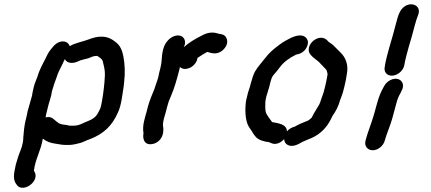

<svg xmlns="http://www.w3.org/2000/svg" viewBox="-20 -679 2036 906"><path d="M182 -25C182 -24 182 -24 183 -24C200 -11 218 -4 242 -1C259 1 271 5 290 5H306C323 5 347 -1 361 -5C374 -9 392 -19 406 -23C470 -48 509 -86 536 -147C553 -182 557 -231 564 -274L566 -294C571 -334 569 -379 562 -414C557 -440 548 -462 530 -477C512 -492 491 -506 460 -506C440 -507 417 -500 401 -494C371 -482 334 -477 309 -461C304 -478 285 -489 261 -481C238 -473 227 -454 213 -437C202 -421 195 -401 185 -384L175 -364C168 -349 162 -336 157 -318C151 -300 144 -288 140 -271L137 -258C134 -247 133 -239 131 -227C124 -202 117 -178 110 -153C108 -144 107 -134 104 -124C98 -102 94 -78 92 -53L90 -31C90 -14 87 -1 83 13L76 33C68 52 61 75 55 96C50 124 37 162 55 187C62 199 70 207 87 207C123 207 166 162 140 127C146 72 174 30 182 -25ZM195 -125C197 -134 198 -143 201 -153L209 -185C214 -204 223 -228 225 -248L228 -258C234 -280 240 -294 247 -314C254 -339 267 -359 277 -381C279 -388 284 -394 286 -400C296 -380 322 -378 345 -388C359 -396 383 -400 397 -404C407 -408 420 -415 433 -415H439C450 -408 463 -401 466 -386C470 -367 476 -348 475 -324C473 -281 468 -240 461 -201L458 -185L455 -173C453 -164 447 -156 443 -147C433 -127 418 -117 396 -108C375 -101 356 -86 329 -86H308C304 -87 299 -88 295 -89C280 -91 262 -92 253 -101C234 -113 226 -133 195 -125Z M958 -434C981 -427 1000 -422 1023 -436C1039 -446 1062 -473 1048 -500C1042 -513 1032 -517 1017 -519C1014 -519 1012 -520 1008 -521C980 -530 955 -524 932 -511C903 -497 870 -477 847 -456C857 -475 855 -495 840 -506C817 -521 786 -504 773 -489C749 -464 745 -431 742 -387C740 -369 734 -345 730 -331C727 -306 715 -282 709 -260C698 -234 686 -205 678 -176L671 -149C663 -120 651 -86 657 -51C657 -48 657 -45 656 -43C654 -15 667 6 697 1C735 -5 758 -41 749 -86C748 -106 757 -132 762 -149L769 -176C774 -195 778 -207 786 -224C804 -265 815 -307 827 -353L829 -363C840 -353 854 -351 871 -357C891 -364 909 -383 912 -406C913 -407 913 -407 914 -407C928 -417 943 -426 958 -434Z M1438 -455C1435 -442 1437 -432 1444 -423C1459 -403 1477 -397 1493 -378C1500 -371 1506 -365 1512 -358C1516 -354 1519 -351 1521 -348C1523 -341 1527 -330 1525 -324C1522 -307 1518 -286 1514 -270L1507 -243C1503 -230 1495 -210 1491 -197L1487 -187C1478 -171 1468 -155 1459 -140L1451 -124C1444 -119 1440 -112 1431 -109C1409 -100 1392 -94 1372 -82C1356 -77 1345 -72 1334 -59C1333 -94 1293 -97 1264 -103C1256 -114 1245 -128 1238 -141C1232 -150 1231 -170 1232 -185C1231 -214 1240 -232 1246 -254C1254 -275 1256 -306 1269 -323C1279 -334 1291 -349 1300 -361C1317 -385 1347 -407 1375 -420C1375 -421 1375 -421 1376 -421C1392 -424 1404 -428 1416 -440C1432 -457 1442 -486 1422 -503C1404 -519 1374 -510 1354 -501C1334 -490 1321 -485 1300 -469C1270 -447 1250 -430 1229 -402C1214 -383 1195 -362 1183 -341C1168 -312 1162 -273 1150 -241C1146 -227 1145 -217 1141 -203C1135 -162 1137 -111 1153 -83C1159 -72 1169 -61 1174 -50C1179 -43 1183 -37 1188 -32C1201 -18 1225 -11 1250 -8L1252 -7L1259 -4C1284 8 1309 -9 1321 -23C1321 -11 1326 -2 1336 4C1359 18 1388 2 1406 -9C1421 -16 1434 -21 1451 -28C1491 -46 1522 -77 1541 -116L1549 -132C1565 -155 1577 -177 1585 -207C1589 -218 1595 -232 1598 -243L1605 -270C1610 -288 1614 -311 1617 -332C1625 -374 1610 -408 1589 -429C1577 -440 1562 -457 1550 -468C1542 -474 1535 -478 1529 -483C1501 -521 1447 -492 1438 -455Z M1824 -302C1811 -296 1801 -287 1794 -275L1789 -266C1777 -245 1767 -220 1760 -194L1745 -140C1733 -97 1716 -59 1705 -16C1698 10 1714 29 1737 30C1764 31 1789 8 1795 -14C1805 -50 1821 -84 1831 -120L1851 -194C1855 -210 1862 -227 1870 -240L1874 -249C1897 -287 1865 -321 1824 -302ZM1891 -650C1863 -632 1857 -598 1847 -562L1833 -510C1829 -494 1821 -471 1817 -455L1807 -418C1803 -402 1798 -383 1796 -366C1789 -340 1806 -321 1830 -322C1857 -323 1881 -345 1887 -368C1890 -386 1894 -402 1898 -418L1908 -455C1912 -471 1920 -494 1924 -510L1938 -562C1942 -578 1948 -595 1953 -608C1970 -652 1924 -671 1891 -650Z"/></svg>

Font: Dictator
Style: Ita
Weight: 500
Version: Version MIL.1277